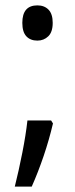

<svg xmlns="http://www.w3.org/2000/svg" viewBox="-20 -563 280 714"><path d="M63 -478Q63 -543 119 -543Q145 -543 160.5 -527Q176 -511 176 -478Q176 -444 159.5 -428Q143 -412 119 -412Q93 -412 78 -428Q63 -444 63 -478ZM177 -104Q163 -44 142.5 16.5Q122 77 98 131H35Q50 71 63 5Q76 -61 82 -115H170Z"/></svg>

Font: Noto Sans Lao Condensed
Style: Regular
Weight: 400
Width: 3
Designer: Monotype Design Team
Foundry: Monotype Imaging Inc.
Version: Version 2.003; ttfautohint (v1.8.4.7-5d5b)